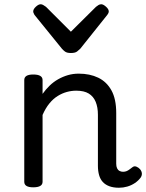

<svg xmlns="http://www.w3.org/2000/svg" viewBox="-20 -865 687 902"><path d="M539 17Q513 17 494 10Q475 3 463 -10Q451 -23 445.5 -42.5Q440 -62 440 -86V-326Q440 -361 429.5 -386.5Q419 -412 397 -425.5Q375 -439 338 -439Q316 -439 294 -433Q272 -427 251 -414Q230 -401 212 -379Q194 -357 180 -325V-11Q180 2 169 8.5Q158 15 136 15Q115 15 104.5 8.5Q94 2 94 -11V-489Q94 -502 104.5 -508.5Q115 -515 136 -515Q158 -515 169 -508.5Q180 -502 180 -489V-424Q195 -445 213 -462.5Q231 -480 253 -492.5Q275 -505 299 -512Q323 -519 350 -519Q402 -519 441.5 -500Q481 -481 503.5 -440.5Q526 -400 526 -334V-96Q526 -83 530 -74.5Q534 -66 541.5 -62Q549 -58 558 -58Q567 -58 574.5 -61Q582 -64 589 -69.5Q596 -75 603 -80Q611 -86 621 -82Q631 -78 638 -70Q646 -60 646.5 -50Q647 -40 641 -31Q630 -16 613.5 -5Q597 6 578 11.5Q559 17 539 17ZM456 -845Q465 -845 478 -833.5Q491 -822 491 -811Q491 -809 490 -805.5Q489 -802 484 -795L357 -636Q351 -630 342 -623Q333 -616 313 -616Q294 -616 285 -623Q276 -630 271 -636L142 -795Q138 -802 137 -805.5Q136 -809 136 -811Q136 -822 148.5 -833.5Q161 -845 171 -845Q177 -845 183 -841.5Q189 -838 196 -833L313 -716L431 -833Q437 -838 443 -841.5Q449 -845 456 -845Z"/></svg>

Font: Playwrite FR Trad
Style: Regular
Weight: 400
Designer: Veronika Burian, José Scaglione
Foundry: TypeTogether
Version: Version 1.000